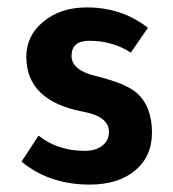

<svg xmlns="http://www.w3.org/2000/svg" viewBox="-20 -486 468 518"><path d="M333 -344Q284 -376 221 -376Q173 -376 173 -335Q173 -297 238 -281Q319 -261 348 -236Q390 -200 390 -128Q390 -64 344.5 -26Q299 12 222 12Q113 12 38 -50L84 -120Q136 -79 209 -79Q238 -79 256 -93Q274 -107 274 -130Q274 -172 203 -185Q51 -214 51 -333Q51 -390 97.5 -428Q144 -466 214 -466Q309 -466 379 -411Z"/></svg>

Font: Tajawal
Style: Bold
Weight: 700
Designer: Boutros Fonts
Foundry: Created by Boutros International 2017
Version: Version 1.700